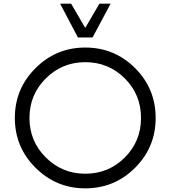

<svg xmlns="http://www.w3.org/2000/svg" viewBox="-20 -1020 934 1050"><path d="M406.2 -815 308.8 -1000H368.8L446.2 -867.5L523.8 -1000H585L486.2 -815ZM446.2 10Q287.5 10 174.4 -102.5Q61.2 -215 61.2 -375Q61.2 -535 174.4 -647.5Q287.5 -760 446.2 -760Q606.2 -760 718.8 -647.5Q831.2 -535 831.2 -375Q831.2 -215 718.8 -102.5Q606.2 10 446.2 10ZM446.2 -70Q573.8 -70 662.5 -158.8Q751.2 -247.5 751.2 -375Q751.2 -502.5 662.5 -591.2Q573.8 -680 446.2 -680Q320 -680 230.6 -591.2Q141.2 -502.5 141.2 -375Q141.2 -247.5 230.6 -158.8Q320 -70 446.2 -70Z"/></svg>

Font: Now Alt
Style: Regular
Weight: 400
Designer: Alfredo Marco Pradil
Foundry: Alfredo Marco Pradil
Version: Version 1.002;PS 001.002;hotconv 1.0.88;makeotf.lib2.5.64775